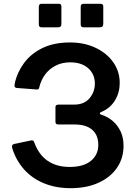

<svg xmlns="http://www.w3.org/2000/svg" viewBox="-20 -974 711 1004"><path d="M301 -940V-849Q301 -839 296.5 -835Q292 -831 280 -831H201Q190 -831 186.5 -835Q183 -839 183 -847V-938Q183 -954 196 -954H289Q301 -954 301 -940ZM520 -940V-849Q520 -839 515 -835Q510 -831 498 -831H419Q409 -831 405.5 -835Q402 -839 402 -847V-938Q402 -954 415 -954H507Q520 -954 520 -940ZM350 10Q272 10 210 -15.5Q148 -41 106 -88Q64 -135 44 -199Q39 -217 53 -221L139 -239Q146 -241 151 -239.5Q156 -238 159 -230Q183 -164 230 -132.5Q277 -101 344 -101Q417 -101 455.5 -133Q494 -165 494 -216Q494 -268 462 -295.5Q430 -323 371 -323H286Q270 -323 270 -336V-414Q270 -427 286 -427H368Q420 -427 448 -460Q476 -493 476 -537Q476 -586 441.5 -617Q407 -648 347 -648Q304 -648 270.5 -630.5Q237 -613 216 -584.5Q195 -556 186 -520Q185 -513 182.5 -509.5Q180 -506 173 -506L67 -514Q59 -516 57 -519.5Q55 -523 57 -537Q69 -594 105 -643.5Q141 -693 201.5 -722.5Q262 -752 346 -752Q421 -752 480 -724Q539 -696 572.5 -648Q606 -600 606 -540Q606 -490 581.5 -449.5Q557 -409 513 -390Q502 -386 502 -381Q502 -376 513 -373Q546 -362 571 -340Q596 -318 611 -286Q626 -254 626 -212Q626 -147 592 -97Q558 -47 495.5 -18.5Q433 10 350 10Z"/></svg>

Font: Libre Franklin SemiBold
Style: Regular
Weight: 600
Designer: Pablo Impallari, Rodrigo Fuenzalida, Nhung Nguyen
Foundry: Impallari Type
Version: Version 3.000